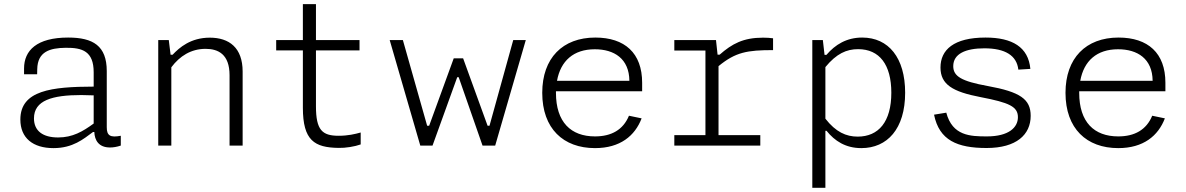

<svg xmlns="http://www.w3.org/2000/svg" viewBox="-20 -690 5620 910"><path d="M303 -512C154.5 -512 94 -451 94 -365.5V-338H156L156.5 -362C158 -446 217 -462.5 291 -463.5C370.5 -464.5 424 -447 424 -347.5V-279.5C225 -279 76.5 -262 76.5 -123.5C76.5 -36 136 12 233.5 12C325.5 12 375.5 -31 421 -64.5H427C428.5 -25.5 447.5 9 501.5 9C516 9 533.5 6.5 552.5 0V-46.5C502.5 -37 486 -47 486 -87V-353C486 -473 421 -512 303 -512ZM141 -129C141 -214.5 228 -239.5 365.5 -239.5C380.5 -239.5 402.5 -239 424 -238V-104.5C372 -66.5 324 -38.5 255.5 -38.5C183.5 -38.5 141 -69 141 -129Z M1130 0V-351C1130 -464 1066 -511.5 974.5 -511.5C884 -511.5 830.5 -465 798 -430.5H788.5L780 -500H730V0H792V-371C832 -424.5 885.5 -458.5 954.5 -458.5C1014 -458.5 1068 -433 1068 -333.5V0Z M1585 11C1616.5 12 1662.5 4.5 1689.5 -5.5V-62C1663 -54.5 1629 -46.5 1585 -46.5C1507 -46.5 1477.5 -73.5 1477.5 -186.5V-451H1684V-500H1477.5V-670.5H1415.5V-500H1289V-451H1415.5V-179.5C1415.5 -24 1470.5 9.5 1585 11Z M1827 -500 1972 0H2030L2147 -324H2154L2267 0H2327L2472 -500H2412.5L2300 -94H2291L2175 -413.5H2130.5L2014 -94H2004.5L1889.5 -500Z M2550 -250C2550 -80.5 2650 12 2800 12C2919.5 12 2989.5 -46.5 3021 -129L2961 -141.5C2933.5 -74.5 2877.5 -43.5 2800 -43.5C2686 -43.5 2615 -111 2615 -250V-257.5H3023.5V-298C3023.5 -438.5 2941 -512 2801.5 -512C2646.5 -512 2550 -414.5 2550 -250ZM2620 -307C2637 -401.5 2698.5 -456.5 2799 -456.5C2891 -456.5 2962 -412 2963 -307Z M3373.5 -500H3176V-450.5H3323.5V-49.5H3176V0H3583.5V-49.5H3385.5V-376.5C3466.5 -443 3521.5 -452.5 3644 -452.5V-508.5C3629.5 -510.5 3614 -511.5 3596.5 -511.5C3503 -511.5 3449.5 -482.5 3391 -431H3381Z M4270 -250.5C4270 -416 4191.5 -512 4066.5 -512C3992.5 -512 3938.5 -478.5 3897 -430H3888L3880 -500H3830V200H3892V-70H3897.5C3936 -22 3987.5 12 4062.5 12C4185 12 4270 -79 4270 -250.5ZM3892 -127.5V-372C3944.5 -436 3992.5 -457 4047 -457C4148.5 -457 4204.5 -383.5 4204.5 -250.5C4204.5 -112.5 4144 -42.5 4045 -42.5C3990.5 -42.5 3941.5 -64 3892 -127.5Z M4651 -512C4500 -512 4437.5 -453.5 4437.5 -370C4437.5 -289.5 4495 -255 4628.5 -229.5C4764 -203.5 4804.5 -184.5 4804.5 -134.5C4804.5 -86.5 4762 -43.5 4657.5 -43.5C4579 -43.5 4494 -46 4465 -156L4407 -146.5C4431.5 -25 4517 11.5 4656 11.5C4797 11.5 4865 -51.5 4865 -141C4865 -220 4815.5 -254.5 4660.5 -282.5C4536.5 -305 4498 -328.5 4498 -376.5C4498 -435 4556.5 -461 4645.5 -461C4744 -461 4799 -427 4806.5 -360L4863.5 -363.5C4854 -467 4777.5 -512 4651 -512Z M5030 -250C5030 -80.5 5130 12 5280 12C5399.5 12 5469.5 -46.5 5501 -129L5441 -141.5C5413.5 -74.5 5357.5 -43.5 5280 -43.5C5166 -43.5 5095 -111 5095 -250V-257.5H5503.5V-298C5503.5 -438.5 5421 -512 5281.5 -512C5126.5 -512 5030 -414.5 5030 -250ZM5100 -307C5117 -401.5 5178.5 -456.5 5279 -456.5C5371 -456.5 5442 -412 5443 -307Z"/></svg>

Font: Monaspace Neon ExtraLight
Style: Regular
Weight: 200
Designer: Riley Cran & the Lettermatic Team
Foundry: Lettermatic
Version: Version 1.200 (Monaspace Neon)